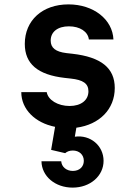

<svg xmlns="http://www.w3.org/2000/svg" viewBox="-20 -570 620 875"><path d="M259 165H169C170 233 231 285 311 285C391 285 452 232 452 163C452 94 392 43 321 53L328 12C433 -2 503 -72 503 -169C503 -260 441 -310 310 -325L283 -328C233 -334 211 -352 211 -385C211 -425 243 -450 294 -450C344 -450 381 -426 385 -390H497C493 -482 406 -550 292 -550C173 -550 93 -477 93 -370C93 -279 152 -229 275 -215L302 -212C359 -206 383 -189 383 -154C383 -113 349 -87 297 -87C244 -87 199 -114 193 -150H77C77 -72 140 -10 231 8L213 113L277 128C286 120 298 116 312 116C341 116 362 135 362 163C362 190 342 209 312 209C283 209 261 191 259 165Z"/></svg>

Font: CommitMono-dimboump
Style: Bold
Weight: 700
Monospace: yes
Designer: Eigil Nikolajsen
Foundry: Eigil Nikolajsen
Version: Version 1.143